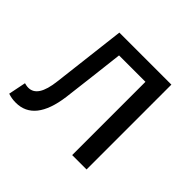

<svg xmlns="http://www.w3.org/2000/svg" viewBox="-138 -700 869 869"><g transform="rotate(45 296.5 -265.0)"><path d="M61 13C140 13 188 -47 204 -167C217 -268 228 -369 240 -469H409V0H501V-543H168C154 -426 140 -308 126 -190C117 -110 92 -75 53 -75C43 -75 36 -77 28 -79L11 5C27 10 40 13 61 13Z"/></g></svg>

Font: Noto Sans CJK JP
Style: Regular
Weight: 400
Designer: Ryoko NISHIZUKA 西塚涼子 (kana, bopomofo & ideographs); Paul D. Hunt (Latin, Greek & Cyrillic); Sandoll Communications 산돌커뮤니
Foundry: Adobe
Version: Version 2.004;hotconv 1.0.118;makeotfexe 2.5.65603